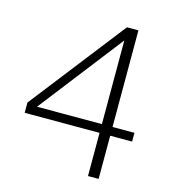

<svg xmlns="http://www.w3.org/2000/svg" viewBox="-107 -801 802 889"><g transform="rotate(15 294.5 -356.0)"><path d="M447 0H396V-207H37V-256L392 -712H447V-249H552V-207H447ZM396 -249V-650L85 -249Z"/></g></svg>

Font: Creato Display Light
Style: Regular
Weight: 300
Version: Version 1.000